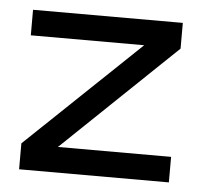

<svg xmlns="http://www.w3.org/2000/svg" viewBox="-38 -433 496 472"><g transform="rotate(5 210.0 -197.0)"><path d="M25.4 -393.6H395V-330.1L115.7 -63H395V0H25.4V-64L305.2 -330.6H25.4Z"/></g></svg>

Font: Fibel Sued LRS
Style: Regular
Weight: 400
Designer: Peter Wiegel
Foundry: Peter Wiegel
Version: Version 000.000